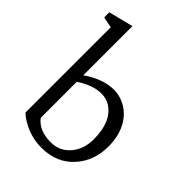

<svg xmlns="http://www.w3.org/2000/svg" viewBox="-234 -926 1051 1051"><g transform="rotate(45 291.5 -400.5)"><path d="M82.5 -724.1 19 -736.3V-775.9L162.1 -812V-431.2Q210 -464.8 254.2 -479.7Q298.3 -494.6 338.1 -494.6Q377.9 -494.6 416 -476.3Q454.1 -458 480.5 -425.8Q535.6 -358.4 535.6 -253.4Q535.6 -144.5 470.7 -70.3Q400.4 11.2 280.3 11.2Q203.1 11.2 135.3 -25.9Q105 -42 82.5 -63.5ZM303.2 -431.2Q237.3 -431.2 162.1 -380.9V-102.1Q204.1 -45.9 295.4 -45.9Q365.7 -45.9 409.7 -99.6Q450.7 -149.4 450.7 -224.1Q450.7 -361.8 370.1 -413.1Q342.3 -431.2 303.2 -431.2Z"/></g></svg>

Font: Habibi
Style: Regular
Weight: 400
Designer: Magnus Gaarde
Foundry: Magnus Gaarde
Version: Version 1.001